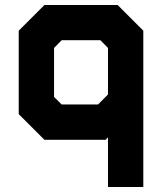

<svg xmlns="http://www.w3.org/2000/svg" viewBox="-20 -560 656 769"><path d="M554 189H412.5V-10L403 0H158L55 -103V-437L158 -540H451L554 -437ZM482.5 120V-401L413 -470H187.5L122.5 -406V-140L192.5 -71.5H391L483 -164V120ZM372.5 -141.5 412.5 -181.5V-368L382 -399H227L196.5 -368V-172L227 -141.5ZM391 -71H192.5L122 -140V-406L187.5 -470H413L483 -401V-164Z"/></svg>

Font: Tourney Black
Style: Regular
Weight: 900
Version: Version 1.015